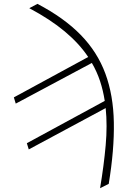

<svg xmlns="http://www.w3.org/2000/svg" viewBox="-20 -773 723 1006"><path d="M133.5 -730.1 176.1 -752.8Q315.7 -679.7 403.1 -590Q490.4 -500.4 532.1 -387.3Q573.9 -274.1 576.5 -131.4Q579.2 11.4 549.7 190.3L504.3 213.1Q524.5 92.7 533.7 -11.5Q543 -115.8 533.7 -206.7L130.7 9.9L120.7 -22.7L528.8 -244.3Q520.6 -298.3 504.3 -347.8Q487.9 -397.4 461.3 -443.2L62.5 -230.1L52.6 -262.8L442.1 -474.4Q394.9 -545.1 319.2 -608.3Q243.6 -671.5 133.5 -730.1Z"/></svg>

Font: Inter Thin  BETA
Style: Italic
Weight: 100
Italic angle: -9.39999°
Designer: Rasmus Andersson
Foundry: rsms
Version: Version 3.011;git-f93a4a705